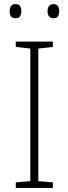

<svg xmlns="http://www.w3.org/2000/svg" viewBox="-20 -917 334 937"><path d="M57 0V-27L128 -33V-680L57 -688V-714H238V-688L167 -680V-33L238 -27V0ZM27 -863Q27 -877 33.5 -887Q40 -897 55 -897Q72 -897 78 -887Q84 -877 84 -863Q84 -847 78 -837.5Q72 -828 55 -828Q40 -828 33.5 -837.5Q27 -847 27 -863ZM212 -863Q212 -877 219 -887Q226 -897 240 -897Q257 -897 263 -887Q269 -877 269 -863Q269 -847 263 -837.5Q257 -828 240 -828Q226 -828 219 -837.5Q212 -847 212 -863Z"/></svg>

Font: Noto Sans Symbols ExtraLight
Style: Regular
Weight: 250
Version: Version 2.002